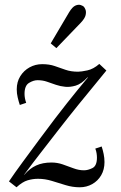

<svg xmlns="http://www.w3.org/2000/svg" viewBox="-20 -783 511 814"><path d="M50 11 18 -14Q43 -51 76.5 -96.5Q110 -142 145.5 -190Q181 -238 213 -280Q241 -316 263.5 -345Q286 -374 308 -400.5Q330 -427 353 -455H351Q325 -427 301 -420Q277 -413 257 -415Q236 -417 217 -423.5Q198 -430 179.5 -436.5Q161 -443 139 -443Q122 -443 103 -431.5Q84 -420 84 -385Q84 -367 91 -347L64 -338Q59 -353 55 -370Q51 -387 51 -404Q51 -436 66 -460Q81 -484 105.5 -497.5Q130 -511 159 -511Q189 -511 212 -503Q235 -495 258 -487Q281 -479 311 -479Q324 -479 350 -484.5Q376 -490 401 -512L431 -484Q416 -465 384.5 -427Q353 -389 312.5 -339Q272 -289 230 -235Q186 -178 152 -134.5Q118 -91 82 -42H83Q106 -69 133.5 -81.5Q161 -94 198 -94Q223 -94 246 -86Q269 -78 291.5 -69.5Q314 -61 336 -61Q353 -61 372 -70.5Q391 -80 391 -115Q391 -123 389.5 -133Q388 -143 384 -153L411 -162Q416 -147 419.5 -130Q423 -113 423 -96Q423 -64 409 -40Q395 -16 371 -2.5Q347 11 318 11Q288 11 258.5 2Q229 -7 200 -16Q171 -25 141 -25Q119 -25 97 -18.5Q75 -12 50 11ZM219 -579 195 -599 273 -731Q287 -754 300 -759.5Q313 -765 322.5 -761.5Q332 -758 335 -755Q339 -751 342.5 -742Q346 -733 343 -719Q340 -705 322 -686Z"/></svg>

Font: Lora Italic
Style: Italic
Weight: 400
Italic angle: -3°
Designer: Olga Karpushina, Alexei Vanyashin (Cyrillic)
Foundry: Cyreal
Version: Version 2.210; ttfautohint (v1.8.1.43-b0c9)